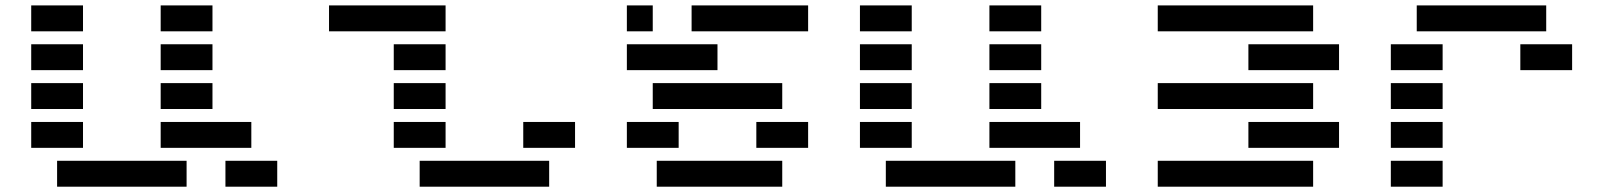

<svg xmlns="http://www.w3.org/2000/svg" viewBox="-20 -704 6046 724"><path d="M97.7 -585.9V-683.6H293V-585.9ZM585.9 -585.9V-683.6H781.2V-585.9ZM97.7 -439.5V-537.1H293V-439.5ZM585.9 -439.5V-537.1H781.2V-439.5ZM97.7 -293V-390.6H293V-293ZM585.9 -293V-390.6H781.2V-293ZM97.7 -146.5V-244.1H293V-146.5ZM927.7 -244.1V-146.5H585.9V-244.1ZM195.3 0V-97.7H683.6V0ZM830.1 0V-97.7H1025.4V0Z M1562.5 0V-97.7H2050.8V0ZM1660.2 -683.6V-585.9H1220.7V-683.6ZM1660.2 -439.5H1464.8V-537.1H1660.2ZM1660.2 -293H1464.8V-390.6H1660.2ZM2148.4 -146.5H1953.1V-244.1H2148.4ZM1660.2 -146.5H1464.8V-244.1H1660.2Z M2441.4 -585.9H2343.8V-683.6H2441.4ZM2587.9 -585.9V-683.6H3027.3V-585.9ZM2343.8 -439.5V-537.1H2685.5V-439.5ZM2441.4 -293V-390.6H2929.7V-293ZM2343.8 -146.5V-244.1H2539.1V-146.5ZM2832 -146.5V-244.1H3027.3V-146.5ZM2456.5 0V-97.7H2929.7V0Z M3222.7 -585.9V-683.6H3418V-585.9ZM3710.9 -585.9V-683.6H3906.2V-585.9ZM3222.7 -439.5V-537.1H3418V-439.5ZM3710.9 -439.5V-537.1H3906.2V-439.5ZM3222.7 -293V-390.6H3418V-293ZM3710.9 -293V-390.6H3906.2V-293ZM3222.7 -146.5V-244.1H3418V-146.5ZM4052.7 -244.1V-146.5H3710.9V-244.1ZM3320.3 0V-97.7H3808.6V0ZM3955.1 0V-97.7H4150.4V0Z M4345.7 0V-97.7H4931.6V0ZM4931.6 -683.6V-585.9H4345.7V-683.6ZM4687.5 -439.5V-537.1H5029.3V-439.5ZM4931.6 -390.6V-293H4345.7V-390.6ZM4687.5 -146.5V-244.1H5029.3V-146.5Z M5810.5 -683.6V-585.9H5322.3V-683.6ZM5419.9 -97.7V0H5224.6V-97.7ZM5419.9 -244.1V-146.5H5224.6V-244.1ZM5419.9 -390.6V-293H5224.6V-390.6ZM5908.2 -537.1V-439.5H5712.9V-537.1ZM5419.9 -537.1V-439.5H5224.6V-537.1Z"/></svg>

Font: Trigram
Style: Regular
Weight: 400
Designer: GGBotNet
Foundry: GGBotNet
Version: 1.05